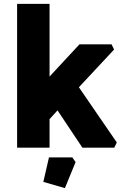

<svg xmlns="http://www.w3.org/2000/svg" viewBox="-20 -760 646 988"><path d="M68 0V-740H235V-366L389 -532H554L567 -505L386 -311L581 -27L568 0H404L276 -192L235 -147V0ZM203 176 232 50H352L369 74L314 208Z"/></svg>

Font: Oxanium ExtraBold
Style: Regular
Weight: 800
Designer: Severin Meyer
Version: Version 2.000